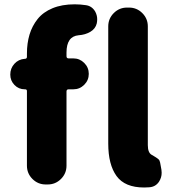

<svg xmlns="http://www.w3.org/2000/svg" viewBox="-20 -833 769 867"><path d="M93.8 -567.4Q101.6 -568.4 101.6 -576.2V-590.8Q101.6 -637.7 113.3 -676.8Q125 -715.8 149.9 -747.1Q174.8 -778.3 217.3 -795.9Q259.8 -813.5 317.4 -813.5Q342.8 -813.5 368.2 -809.6Q395.5 -805.7 410.2 -780.3Q418.9 -763.7 418.9 -746.1Q418.9 -737.3 417 -727.5Q411.1 -703.1 388.2 -689.5Q365.2 -675.8 335 -673.8Q280.3 -668.9 280.3 -595.7V-579.1Q280.3 -569.3 290 -569.3H311.5Q339.8 -569.3 360.4 -548.8Q380.9 -528.3 380.9 -499.5Q380.9 -470.7 360.4 -450.2Q339.8 -429.7 311.5 -429.7H290Q280.3 -429.7 280.3 -419.9V-85Q280.3 -49.8 255.4 -24.9Q230.5 0 195.3 0H186.5Q151.4 0 126.5 -24.9Q101.6 -49.8 101.6 -85V-421.9Q101.6 -429.7 93.8 -429.7H91.8Q64.5 -429.7 45.4 -449.2Q26.4 -468.8 26.4 -496.1Q26.4 -524.4 44.9 -544.9Q63.5 -565.4 91.8 -567.4ZM665 -133.8Q667 -132.8 674.3 -128.4Q681.6 -124 684.6 -122.1Q687.5 -120.1 692.9 -116.2Q698.2 -112.3 700.2 -107.9Q702.1 -103.5 703.1 -98.6L709 -66.4Q710 -59.6 710 -52.7Q710 -31.2 698.2 -12.7Q682.6 10.7 654.3 12.7Q643.6 13.7 630.9 13.7Q543.9 13.7 506.3 -38.1Q468.8 -89.8 468.8 -184.6V-713.9Q468.8 -749 493.7 -773.9Q518.6 -798.8 553.7 -798.8H562.5Q597.7 -798.8 622.6 -773.9Q647.5 -749 647.5 -713.9V-177.7Q647.5 -143.6 665 -133.8Z"/></svg>

Font: Gen Jyuu GothicX Heavy
Style: Bold
Weight: 900
Designer: [Source Han Sans]
Ryoko NISHIZUKA  (kana & ideographs); Paul D. Hunt (Latin, Greek & Cyrillic); Wenlong ZHANG  (bopomofo
Version: Version 1.002.20150607